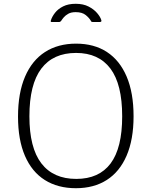

<svg xmlns="http://www.w3.org/2000/svg" viewBox="-20 -982 799 1012"><path d="M380 10Q285 10 216.5 -33Q148 -76 111.5 -160.5Q75 -245 75 -367Q75 -492 112 -578Q149 -664 217.5 -708Q286 -752 381 -752Q476 -752 543.5 -708Q611 -664 647.5 -578.5Q684 -493 684 -369Q684 -247 647.5 -162Q611 -77 543 -33.5Q475 10 380 10ZM382 -39Q502 -39 563 -120.5Q624 -202 624 -369Q624 -538 562 -620.5Q500 -703 381 -703Q260 -703 197.5 -620Q135 -537 135 -369Q135 -203 198 -121Q261 -39 382 -39ZM506 -866H469Q465 -866 463 -867Q461 -868 459 -872Q451 -887 432 -902.5Q413 -918 379 -918Q355 -918 340 -909.5Q325 -901 316.5 -891Q308 -881 303 -873Q300 -869 297.5 -867.5Q295 -866 290 -866H252Q248 -866 247.5 -869Q247 -872 248 -874Q254 -894 270 -914.5Q286 -935 313 -948.5Q340 -962 379 -962Q419 -962 447 -947.5Q475 -933 492 -913Q509 -893 514 -876Q517 -866 506 -866Z"/></svg>

Font: Libre Franklin Thin ExtraLight
Style: Regular
Weight: 250
Version: Version 3.000